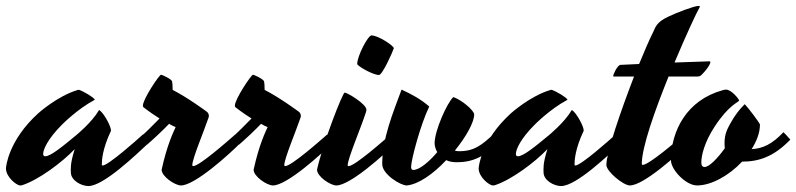

<svg xmlns="http://www.w3.org/2000/svg" viewBox="-90 -596 2675 645"><path d="M252 -43C252 -57 254 -96 283 -157C283 -172 259 -216 244 -226C243 -227 242 -225 242 -225C218 -184 165 -141 165 -141C119 -103 80 -71 62 -71C57 -71 55 -74 55 -79C55 -94 71 -130 118 -177C118 -177 169 -229 227 -260C227 -260 229 -261 228 -262C223 -270 191 -289 176 -294C174 -295 173 -294 172 -294C103 -274 38 -215 38 -215C-61 -125 -70 -37 -70 -30C-70 -2 -35 27 -22 27C-20 27 -18 27 -15 26C40 8 118 -50 161 -95C145 -45 148 -28 148 -17C148 10 183 29 207 29C258 29 367 -76 414 -120C407 -128 397 -139 391 -145C368 -124 273 -40 255 -40C253 -40 252 -41 252 -43Z M611 -202C613 -208 611 -217 603 -222C603 -222 541 -268 490 -294C490 -309 489 -320 488 -323C485 -331 454 -345 451 -345C445 -345 390 -263 390 -241C390 -238 391 -236 393 -235C393 -235 414 -218 446 -198C424 -175 398 -150 381 -134L404 -110C426 -129 457 -158 478 -180C485 -176 492 -172 500 -169C494 -155 472 -113 453 -26C453 -3 498 27 518 27C564 27 679 -76 722 -120C715 -128 706 -138 700 -144C677 -124 580 -38 559 -38C557 -38 556 -39 556 -41C556 -63 594 -152 611 -202Z M920 -202C922 -208 920 -217 912 -222C912 -222 850 -268 799 -294C799 -309 798 -320 797 -323C794 -331 763 -345 760 -345C754 -345 699 -263 699 -241C699 -238 700 -236 702 -235C702 -235 723 -218 755 -198C733 -175 707 -150 690 -134L713 -110C735 -129 766 -158 787 -180C794 -176 801 -172 809 -169C803 -155 781 -113 762 -26C762 -3 807 27 827 27C873 27 988 -76 1031 -120C1024 -128 1015 -138 1009 -144C986 -124 889 -38 868 -38C866 -38 865 -39 865 -41C865 -63 903 -152 920 -202Z M1040 27C1086 27 1201 -76 1244 -120C1237 -128 1228 -138 1222 -144C1199 -124 1102 -38 1081 -38C1079 -38 1078 -39 1078 -41C1078 -63 1123 -168 1139 -218C1140 -222 1141 -225 1141 -227C1141 -247 1076 -285 1068 -285C1061 -285 994 -113 975 -26C975 -3 1020 27 1040 27ZM1233 -434C1233 -442 1181 -477 1158 -477C1146 -477 1110 -408 1110 -381C1110 -375 1160 -345 1183 -344C1195 -344 1231 -426 1233 -434Z M1445 -51C1499 -51 1539 -70 1594 -124C1588 -131 1577 -142 1571 -148C1529 -109 1504 -88 1452 -88C1446 -88 1442 -89 1438 -90C1476 -137 1503 -185 1503 -212C1501 -226 1463 -259 1433 -270C1412 -251 1370 -157 1370 -115C1370 -106 1373 -95 1379 -85C1351 -52 1319 -25 1298 -25C1293 -25 1291 -30 1291 -35C1291 -59 1323 -179 1352 -238C1325 -262 1292 -280 1259 -295C1231 -219 1194 -131 1194 -45C1194 -10 1256 27 1276 27C1315 24 1366 -12 1409 -58C1419 -53 1431 -51 1445 -51Z M1840 -43C1840 -57 1842 -96 1871 -157C1871 -172 1847 -216 1832 -226C1831 -227 1830 -225 1830 -225C1806 -184 1753 -141 1753 -141C1707 -103 1668 -71 1650 -71C1645 -71 1643 -74 1643 -79C1643 -94 1659 -130 1706 -177C1706 -177 1757 -229 1815 -260C1815 -260 1817 -261 1816 -262C1811 -270 1779 -289 1764 -294C1762 -295 1761 -294 1760 -294C1691 -274 1626 -215 1626 -215C1527 -125 1518 -37 1518 -30C1518 -2 1553 27 1566 27C1568 27 1570 27 1573 26C1628 8 1706 -50 1749 -95C1733 -45 1736 -28 1736 -17C1736 10 1771 29 1795 29C1846 29 1955 -76 2002 -120C1995 -128 1985 -139 1979 -145C1956 -124 1861 -40 1843 -40C1841 -40 1840 -41 1840 -43Z M2026 27C2072 27 2187 -76 2230 -120C2223 -128 2214 -138 2208 -144C2185 -124 2090 -42 2069 -42C2067 -42 2066 -43 2066 -45C2066 -102 2110 -225 2156 -339H2253C2259 -339 2263 -341 2264 -342C2278 -354 2306 -390 2293 -390L2176 -386C2215 -479 2252 -558 2260 -571C2261 -573 2261 -574 2261 -574C2261 -576 2259 -576 2256 -576C2242 -576 2184 -554 2155 -540C2116 -522 2112 -505 2105 -490C2092 -464 2075 -425 2057 -381L1993 -378C1983 -374 1970 -347 1970 -340C1970 -339 1971 -339 1971 -339H2040C1994 -220 1947 -82 1947 -42C1947 -20 2004 27 2026 27Z M2266 -50C2266 -73 2276 -118 2311 -171C2358 -243 2390 -252 2393 -258C2393 -263 2367 -295 2349 -295C2346 -295 2340 -294 2338 -293C2217 -260 2164 -156 2164 -57C2164 -27 2213 27 2252 27C2299 27 2359 -6 2403 -53C2460 -53 2510 -70 2565 -127C2559 -134 2548 -146 2542 -152C2505 -113 2474 -97 2435 -95C2452 -122 2463 -150 2463 -178C2459 -187 2426 -231 2412 -246L2409 -243C2378 -213 2357 -169 2357 -169C2345 -146 2344 -128 2344 -115C2344 -111 2344 -105 2345 -98C2319 -62 2292 -35 2277 -35C2270 -35 2266 -40 2266 -50Z"/></svg>

Font: Yesteryear
Style: Regular
Weight: 400
Designer: Astigmatic (AOETI)
Foundry: Astigmatic (AOETI)
Version: Version 1.000